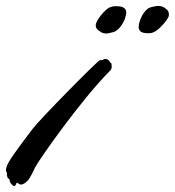

<svg xmlns="http://www.w3.org/2000/svg" viewBox="-124 -614 590 648"><path d="M250 -402C244 -406 248 -406 242 -411C239 -414 235 -415 232 -415C230 -415 228 -414 226 -414C222 -411 219 -411 216 -411C215 -411 214 -411 213 -411C201 -405 10 -211 -14 -179C-38 -147 -92 -77 -100 -56C-103 -48 -104 -43 -104 -40C-104 -34 -101 -33 -101 -31C-101 -20 -99 -11 -93 -10C-91 -10 -94 3 -79 13C-78 14 -77 14 -76 14C-70 14 -70 3 -67 3C-63 3 -59 9 -53 9C-47 9 -40 5 -30 -5C-24 -10 -9 -41 -5 -50C4 -69 147 -275 249 -377C252 -380 253 -386 253 -391C253 -396 252 -401 250 -402ZM298 -552C300 -560 302 -566 302 -572C302 -587 290 -593 269 -593C267 -593 266 -593 263 -593C260 -593 254 -592 246 -589C232 -583 206 -552 201 -537C200 -534 199 -532 199 -529C199 -521 203 -514 211 -510C216 -505 223 -501 234 -501C240 -501 249 -503 260 -506C277 -511 293 -537 298 -552ZM348 -543C345 -535 344 -528 344 -523C344 -508 355 -502 374 -502C375 -502 378 -502 379 -502C383 -502 388 -502 396 -506C411 -512 439 -543 445 -558C446 -561 446 -563 446 -566C446 -573 443 -580 435 -585C429 -590 422 -594 410 -594C404 -594 394 -592 383 -589C367 -584 352 -558 348 -543Z"/></svg>

Font: Oregano
Style: Italic
Weight: 400
Italic angle: -12°
Designer: Astigmatic (AOETI)
Foundry: Astigmatic (AOETI)
Version: Version 1.000